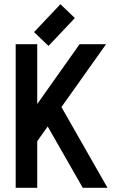

<svg xmlns="http://www.w3.org/2000/svg" viewBox="-20 -894 565 914"><path d="M54.7 0V-683.6H157.2V-398.9L358.9 -683.6H484.9L272.5 -384.3L491.7 0H374L207 -292L157.2 -221.7V0ZM210.9 -675.3 142.1 -741.2 267.6 -874 336.4 -808.1Z"/></svg>

Font: Anka/Coder Condensed
Style: Bold
Weight: 700
Width: 4
Monospace: yes
Version: Version 001.100